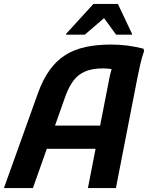

<svg xmlns="http://www.w3.org/2000/svg" viewBox="-30 -954 751 974"><path d="M-10 0 162 -480Q187 -550 221.5 -598Q256 -646 301 -674.5Q346 -703 404 -715.5Q462 -728 534 -728Q578 -728 618.5 -722.5Q659 -717 698 -707L701 -695Q690 -666 681 -625Q672 -584 666 -554L558 0H416L524 -553Q528 -576 534.5 -597Q541 -618 550 -632L557 -597Q547 -602 528.5 -604.5Q510 -607 493 -607Q438 -607 402 -591.5Q366 -576 343.5 -546Q321 -516 304 -472L137 0ZM169 -199 205 -317H510L487 -199ZM305 -778V-782L444 -934H568L640 -782V-778H559L498 -862L400 -778Z"/></svg>

Font: Kufam SemiBold
Style: Italic
Weight: 600
Italic angle: -11°
Designer: Artur Schmal
Foundry: Original Type
Version: Version 1.301; ttfautohint (v1.8.3)